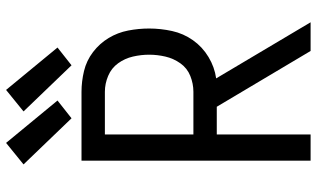

<svg xmlns="http://www.w3.org/2000/svg" viewBox="-220 -796 1017 616"><g transform="rotate(-90 288.0 -488.5)"><path d="M80 0H164V-301H253L432 0H524L344 -303Q380 -308 412.5 -327.5Q445 -347 466.5 -377.5Q488 -408 496 -444.5Q504 -481 504 -518Q504 -552 497.5 -585.5Q491 -619 473.5 -648Q456 -677 428.5 -698Q401 -719 367.5 -727Q334 -735 301 -735H80ZM301 -376H164V-660H301Q327 -660 352 -649.5Q377 -639 392.5 -617.5Q408 -596 414 -570Q420 -544 420 -518Q420 -492 414 -466Q408 -440 392.5 -418Q377 -396 352 -386Q327 -376 301 -376ZM216 -767 273 -812 137 -977 68 -921ZM386 -767 443 -812 307 -977 238 -921Z"/></g></svg>

Font: Iosevka SS01 Extended
Style: Regular
Weight: 400
Width: 7
Monospace: yes
Designer: Belleve Invis
Foundry: Belleve Invis
Version: Version 3.4.7; ttfautohint (v1.8.3)